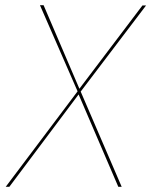

<svg xmlns="http://www.w3.org/2000/svg" viewBox="-20 -720 583 740"><path d="M543 -699 291 -367 449 0H436L283 -356L16 0H2L279 -368L134 -700H148L286 -378L529 -699Z"/></svg>

Font: Jost Thin
Style: Italic
Weight: 200
Italic angle: -5°
Version: Version 3.710